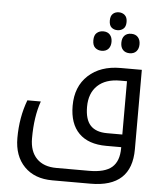

<svg xmlns="http://www.w3.org/2000/svg" viewBox="-66 -883 1009 1181"><g transform="rotate(5 438.0 -292.5)"><path d="M301.8 240.2Q191.9 240.2 128.4 175.3Q64.9 110.4 64.9 -1Q64.9 -128.4 106 -236.8H189Q154.8 -141.1 154.8 -6.8Q154.8 74.2 198 118.2Q241.2 162.1 319.8 162.1H522Q619.6 162.1 662.8 124.3Q706.1 86.4 706.1 6.8V0H613.8Q502.9 0 444.6 -58.6Q386.2 -117.2 386.2 -228Q386.2 -346.7 460.9 -415.8Q535.6 -484.9 660.2 -484.9H791V5.9Q791 240.2 538.1 240.2ZM706.1 -78.1V-407.2H663.1Q574.2 -407.2 524.7 -360.4Q475.1 -313.5 475.1 -229Q475.1 -150.9 509 -114.5Q543 -78.1 611.8 -78.1ZM620.1 -714.8Q597.7 -714.8 583 -727.8Q568.4 -740.7 568.4 -770Q568.4 -798.8 583 -812Q597.7 -825.2 620.1 -825.2Q641.1 -825.2 656.5 -811.8Q671.9 -798.3 671.9 -770Q671.9 -740.7 656.5 -727.8Q641.1 -714.8 620.1 -714.8ZM534.2 -580.1Q510.7 -580.1 494.4 -594.2Q478 -608.4 478 -640.1Q478 -671.9 494.4 -686Q510.7 -700.2 534.2 -700.2Q561 -700.2 575.7 -683.8Q590.3 -667.5 590.3 -640.1Q590.3 -612.8 575.7 -596.4Q561 -580.1 534.2 -580.1ZM707 -580.1Q681.2 -580.1 666 -595.7Q650.9 -611.3 650.9 -640.1Q650.9 -668.9 665.8 -684.6Q680.7 -700.2 707 -700.2Q733.9 -700.2 748.5 -683.8Q763.2 -667.5 763.2 -640.1Q763.2 -612.8 748.5 -596.4Q733.9 -580.1 707 -580.1Z"/></g></svg>

Font: Noto Sans Kufi Arabic
Style: Regular
Weight: 400
Designer: Monotype Design team
Foundry: Monotype Imaging Inc.
Version: Version 1.02